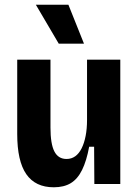

<svg xmlns="http://www.w3.org/2000/svg" viewBox="-20 -780 589 814"><path d="M208 14Q130 14 91.5 -41.5Q53 -97 53 -212V-527H194V-239Q194 -170 210.5 -138Q227 -106 262 -106Q283 -106 299 -117.5Q315 -129 326 -151Q337 -173 343 -203.5Q349 -234 349 -272V-527H490V-216V0H380L379 -158H358Q347 -98 328 -59.5Q309 -21 280 -3.5Q251 14 208 14ZM229 -595 132 -760H270L336 -595Z"/></svg>

Font: Bricolage Grotesque SemiCondensed
Style: Bold
Weight: 700
Width: 4
Designer: Mathieu Triay
Foundry: Atelier Triay
Version: Version 1.001;gftools[0.9.33.dev8+g029e19f]